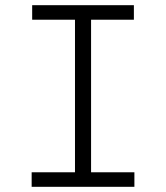

<svg xmlns="http://www.w3.org/2000/svg" viewBox="-20 -720 640 740"><path d="M102 0H498V-56H331V-644H496V-700H104V-644H269V-56H102Z"/></svg>

Font: CommitMonoV142 ExtLt
Style: Regular
Weight: 200
Monospace: yes
Designer: Eigil Nikolajsen
Foundry: Eigil Nikolajsen
Version: Version 1.142